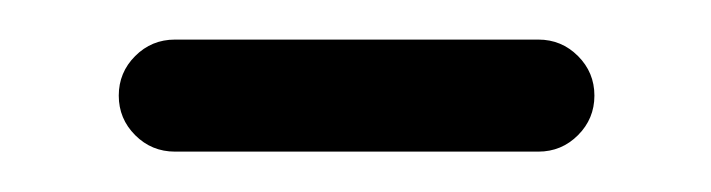

<svg xmlns="http://www.w3.org/2000/svg" viewBox="-20 -562 359 97"><path d="M68.4 -485.4Q56.6 -485.4 48.3 -493.7Q40 -502 40 -513.7Q40 -525.4 48.3 -533.7Q56.6 -542 68.4 -542H252Q263.7 -542 272 -533.7Q280.3 -525.4 280.3 -513.7Q280.3 -502 272 -493.7Q263.7 -485.4 252 -485.4Z"/></svg>

Font: Gen Jyuu Gothic P Normal
Style: Regular
Weight: 300
Designer: [Source Han Sans]
Ryoko NISHIZUKA  (kana & ideographs); Paul D. Hunt (Latin, Greek & Cyrillic); Wenlong ZHANG  (bopomofo
Version: Version 1.002.20150607